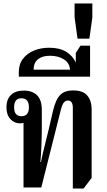

<svg xmlns="http://www.w3.org/2000/svg" viewBox="-20 -1076 616 1102"><path d="M398 6V-457Q398 -499 370 -499Q357 -499 347.5 -489Q338 -479 329 -445L217 0H115V-371Q105 -368 95 -368Q62 -368 39.5 -392.5Q17 -417 17 -461Q17 -505 42.5 -530.5Q68 -556 117 -556Q166 -556 193 -529Q220 -502 220 -446V-345Q220 -302 218 -246.5Q216 -191 212 -146H215Q226 -200 237 -241.5Q248 -283 260 -335L284 -439Q300 -506 326 -531.5Q352 -557 399 -557Q457 -557 481.5 -527Q506 -497 506 -449V-55L460 6ZM103 -409Q146 -409 146 -460Q146 -512 103 -512Q61 -512 61 -460Q61 -409 103 -409Z M88 -636V-662Q88 -708 112 -739Q136 -770 175.5 -786Q215 -802 262 -802Q323 -802 360.5 -778.5Q398 -755 415 -717V-772L442 -814H497V-636ZM173 -676H382Q379 -715 346.5 -735.5Q314 -756 267 -756Q223 -756 198 -736Q173 -716 173 -676Z M425 -854 408 -978V-1056H510V-975L493 -854Z"/></svg>

Font: Noto Serif Thai Condensed SemiBold
Style: Regular
Weight: 600
Width: 3
Designer: Monotype Design Team
Foundry: Monotype Imaging Inc.
Version: Version 2.002; ttfautohint (v1.8.4.7-5d5b)